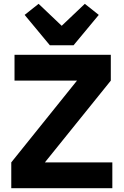

<svg xmlns="http://www.w3.org/2000/svg" viewBox="-20 -985 647 1005"><path d="M39 0ZM568 0H39V-135L383 -563H56V-698H560V-563L215 -135H568ZM241 -748 109 -907 182 -965 303 -850 424 -965 497 -907 365 -748Z"/></svg>

Font: Aneliza ExtraBold
Style: Regular
Weight: 800
Designer: Mike Abbink, Paul van der Laan, Pieter van Rosmalen
Foundry: Bold Monday
Version: Version 3.001;September 8, 2019;FontCreator 11.5.0.2425 64-b